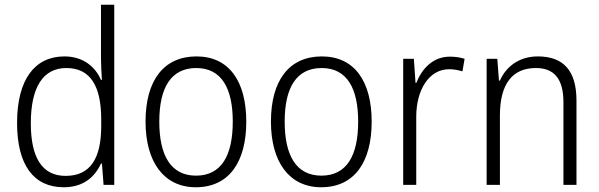

<svg xmlns="http://www.w3.org/2000/svg" viewBox="-20 -780 2529 810"><path d="M249 10C333 10 381 -35 406 -90H410L417 0H462V-760H406V-535C406 -508 408 -473 410 -443H406C382 -498 331 -542 252 -542C126 -542 52 -444 52 -261C52 -84 122 10 249 10ZM257 -38C157 -38 110 -116 110 -260C110 -411 161 -493 260 -493C362 -493 407 -416 407 -276V-248C407 -113 362 -38 257 -38Z M1019 -267C1019 -436 947 -542 809 -542C671 -542 594 -441 594 -267C594 -96 672 10 806 10C946 10 1019 -96 1019 -267ZM652 -267C652 -411 702 -493 808 -493C917 -493 962 -404 962 -267C962 -124 914 -39 807 -39C700 -39 652 -125 652 -267Z M1548 -267C1548 -436 1476 -542 1338 -542C1200 -542 1123 -441 1123 -267C1123 -96 1201 10 1335 10C1475 10 1548 -96 1548 -267ZM1181 -267C1181 -411 1231 -493 1337 -493C1446 -493 1491 -404 1491 -267C1491 -124 1443 -39 1336 -39C1229 -39 1181 -125 1181 -267Z M1878 -541C1806 -541 1760 -490 1736 -430H1733L1726 -532H1681V0H1736V-287C1736 -401 1790 -488 1875 -488C1895 -488 1914 -484 1931 -479L1940 -532C1921 -538 1900 -541 1878 -541Z M2249 -542C2168 -542 2114 -497 2089 -440H2085L2078 -532H2033V0H2089V-292C2089 -427 2142 -493 2241 -493C2317 -493 2357 -448 2357 -349V0H2412V-356C2412 -484 2355 -542 2249 -542Z"/></svg>

Font: Noto Sans Ethiopic SemiCondensed Light
Style: Regular
Weight: 300
Width: 4
Designer: Monotype Design Team
Foundry: Monotype Imaging Inc.
Version: Version 2.102